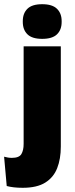

<svg xmlns="http://www.w3.org/2000/svg" viewBox="-60 -713 356 914"><path d="M52.5 -81V-492.5H229.5V-81ZM141 -528Q92.5 -528 70.5 -549.8Q48.5 -571.5 48.5 -608.5V-612.5Q48.5 -649.5 70.5 -671.2Q92.5 -693 141 -693Q189 -693 211.2 -671.2Q233.5 -649.5 233.5 -612.5V-608.5Q233.5 -571 211.2 -549.5Q189 -528 141 -528ZM48 181Q25.5 181 6 178.8Q-13.5 176.5 -28 172.5L-40.5 33Q-31.5 35.5 -22.2 37Q-13 38.5 -3.5 38.5Q31 38.5 41.8 20.5Q52.5 2.5 52.5 -28V-103H229.5V-15.5Q229.5 43.5 212.2 87.5Q195 131.5 155.5 156.2Q116 181 48 181Z"/></svg>

Font: Anek Tamil Medium ExtraBold
Style: Regular
Weight: 800
Version: Version 1.003